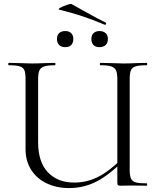

<svg xmlns="http://www.w3.org/2000/svg" viewBox="-20 -945 803 977"><path d="M491 -613Q488 -613 488 -619Q488 -625 491 -625L539 -624Q583 -622 609 -622Q635 -622 677 -624L726 -625Q729 -625 729 -619Q729 -613 726 -613Q688 -613 670.5 -607.5Q653 -602 646.5 -588Q640 -574 640 -544V-81Q640 -51 646.5 -36.5Q653 -22 670.5 -17Q688 -12 726 -12Q729 -12 729 -6Q729 0 726 0L647 -1L595 0Q583 0 580 -3Q577 -6 577 -19V-542Q577 -572 570.5 -586.5Q564 -601 546.5 -607Q529 -613 491 -613ZM331 12Q268 12 217.5 -12Q167 -36 138.5 -81Q110 -126 110 -186V-544Q110 -574 104 -588Q98 -602 80.5 -607.5Q63 -613 25 -613Q22 -613 22 -619Q22 -625 25 -625L74 -624Q116 -622 141 -622Q169 -622 213 -624L260 -625Q262 -625 262 -619Q262 -613 260 -613Q223 -613 205 -607Q187 -601 180.5 -586.5Q174 -572 174 -542V-221Q174 -121 223.5 -68.5Q273 -16 358 -16Q422 -16 479.5 -45Q537 -74 606 -143L616 -135Q539 -57 473.5 -22.5Q408 12 331 12ZM281 -896Q273 -898 287.5 -906Q302 -914 321.5 -920.5Q341 -927 345 -924Q354 -919 407 -889Q486 -845 518 -830Q520 -829 520 -826Q520 -823 518 -820.5Q516 -818 513 -819Q402 -867 281 -896ZM270 -747Q270 -766 281 -776.5Q292 -787 312 -787Q331 -787 342 -776.5Q353 -766 353 -747Q353 -727 342.5 -716Q332 -705 312 -705Q292 -705 281 -716Q270 -727 270 -747ZM445 -747Q445 -766 456 -776.5Q467 -787 486 -787Q506 -787 517.5 -776.5Q529 -766 529 -747Q529 -727 517.5 -716Q506 -705 486 -705Q466 -705 455.5 -716Q445 -727 445 -747Z"/></svg>

Font: Cormorant Infant
Style: Regular
Weight: 400
Designer: Christian Thalmann (Catharsis Fonts)
Foundry: Catharsis Fonts
Version: Version 4.000